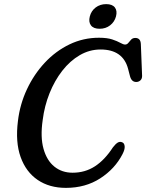

<svg xmlns="http://www.w3.org/2000/svg" viewBox="-20 -897 709 931"><path d="M573.5 -206.5Q583 -202.5 584.5 -187.5Q586 -172.5 574 -149.5Q537.5 -78.5 466 -32.2Q394.5 14 299.5 14Q219.5 14 162.8 -24.5Q106 -63 80 -135.5Q54 -208 67 -310.5Q76.5 -391 110.5 -463.8Q144.5 -536.5 197.2 -593Q250 -649.5 317 -681.8Q384 -714 460 -714Q499.5 -714 524.2 -705.8Q549 -697.5 563.5 -689.2Q578 -681 586.5 -681Q596 -681 602.2 -689Q608.5 -697 616 -705Q623.5 -713 636 -713Q662 -713 663 -682.5L669 -530Q669.5 -515.5 661 -507.5Q652.5 -499.5 640.5 -499.5Q618 -499.5 610.5 -527L601 -563.5Q576 -657 467.5 -657Q414 -657 366.8 -629.5Q319.5 -602 282.2 -554.2Q245 -506.5 220.2 -444.8Q195.5 -383 187 -315Q175 -232.5 191 -175.5Q207 -118.5 243.8 -89Q280.5 -59.5 332 -59.5Q392.5 -59.5 440.2 -90.5Q488 -121.5 527.5 -182.5Q540.5 -199.5 551.2 -205.8Q562 -212 573.5 -206.5ZM463 -757.5Q433.5 -757.5 421 -774Q408.5 -790.5 415.5 -817.5Q422.5 -844.5 444 -860.8Q465.5 -877 495 -877Q524.5 -877 537 -860.8Q549.5 -844.5 542.5 -817.5Q535.5 -791 514 -774.2Q492.5 -757.5 463 -757.5Z"/></svg>

Font: Fraunces 72pt S100
Style: Italic
Weight: 400
Italic angle: -16°
Version: Version 1.000; ttfautohint (v1.8.3)